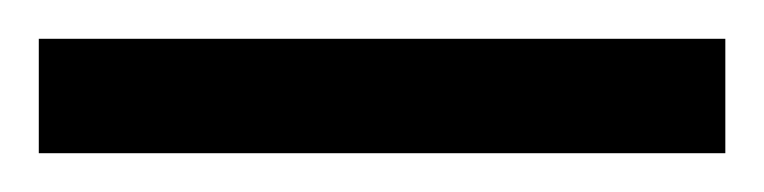

<svg xmlns="http://www.w3.org/2000/svg" viewBox="-23 -839 394 99"><path d="M-3 -760H351V-819H-3Z"/></svg>

Font: Noto Serif Bengali ExtraCondensed Thin
Style: Regular
Weight: 100
Width: 2
Designer: Juan Bruce, Universal Thirst, Indian Type Foundry and the Monotype Design Team.
Foundry: Monotype Imaging Inc.
Version: Version 2.003